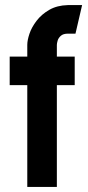

<svg xmlns="http://www.w3.org/2000/svg" viewBox="-20 -733 346 753"><path d="M87 0V-399H18V-511H87V-557Q87 -575 95.5 -600.5Q104 -626 123.5 -651.5Q143 -677 173.5 -694.5Q204 -712 246 -713H302L276 -601H246Q228 -601 218.5 -592.5Q209 -584 206 -573.5Q203 -563 203 -557V-511H273V-399H203V0Z"/></svg>

Font: Stick No Bills
Style: Bold
Weight: 700
Version: Version 2.000